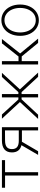

<svg xmlns="http://www.w3.org/2000/svg" viewBox="1092 -1670 589 2814"><g transform="rotate(-90 1387.0 -263.5)"><path d="M42 -530.3H446.3V-484.4H269.5V0H220.7V-484.4H42Z M882.8 -237.3H730.5L716.3 -237.8L577.1 0H523.4L665.5 -244.1Q613.3 -256.8 586.4 -292Q559.6 -327.1 559.6 -383.8Q559.6 -456.1 603.8 -493.2Q647.9 -530.3 734.4 -530.3H929.7V0H882.8ZM730.5 -283.2H882.8V-485.4L734.4 -484.4Q670.4 -484.4 639.4 -460Q608.4 -435.5 608.4 -383.8Q608.4 -332 638.4 -307.6Q668.5 -283.2 730.5 -283.2Z M1297.9 -266.6 1053.7 -530.3H1115.2L1335.9 -289.1H1366.2V-530.3H1415V-289.1H1443.4L1665 -530.3H1725.6L1483.4 -266.6L1729.5 0H1668L1443.4 -242.2H1415V0H1366.2V-242.2H1337.9L1112.3 0H1050.8Z M1848.6 -530.3H1897.5V-287.1H1965.8L2158.2 -530.3H2221.7L2009.8 -263.7L2227.5 0H2164.1L1966.8 -240.2H1897.5V0H1848.6Z M2268.1 -263.7Q2268.1 -342.8 2297.6 -405.3Q2327.1 -467.8 2379.4 -502.9Q2431.6 -538.1 2497.6 -538.1Q2563.5 -538.1 2615.7 -502.9Q2668 -467.8 2697.5 -405.3Q2727.1 -342.8 2727.1 -263.7Q2727.1 -184.6 2697.5 -122.1Q2668 -59.6 2615.7 -24.4Q2563.5 10.7 2497.6 10.7Q2431.6 10.7 2379.4 -24.4Q2327.1 -59.6 2297.6 -122.1Q2268.1 -184.6 2268.1 -263.7ZM2677.2 -263.7Q2677.2 -327.1 2655 -379.6Q2632.8 -432.1 2592 -462.6Q2551.3 -493.2 2497.6 -493.2Q2443.8 -493.2 2403.1 -462.4Q2362.3 -431.6 2340.1 -379.4Q2317.9 -327.1 2317.9 -263.7Q2317.9 -199.7 2340.1 -147.2Q2362.3 -94.7 2403.1 -64.5Q2443.8 -34.2 2497.6 -34.2Q2551.3 -34.2 2592 -64.5Q2632.8 -94.7 2655 -147.2Q2677.2 -199.7 2677.2 -263.7Z"/></g></svg>

Font: Pretendard GOV ExtraLight
Style: Regular
Weight: 200
Designer: Base glyphs from Inter by Rasmus Andersson; Hangeul glyphs from Noto Sans CJK(Source Han Sans) by Jang Soo-young and Kan
Foundry: Kil Hyung-jin
Version: Version 1.309